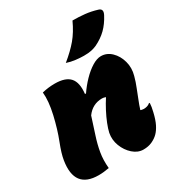

<svg xmlns="http://www.w3.org/2000/svg" viewBox="-199 -941 997 1074"><g transform="rotate(-30 299.0 -404.0)"><path d="M85 -550Q105 -555 125.5 -557.5Q146 -560 167 -560Q236 -560 264.5 -527.5Q293 -495 285 -426L291 -424Q316 -461 347 -493Q378 -525 409.5 -544.5Q441 -564 467 -564Q505 -564 534 -536Q563 -508 575 -464.5Q587 -421 574 -375Q565 -341 551.5 -308Q538 -275 530 -253Q524 -239 517.5 -220.5Q511 -202 508 -192Q511 -191 516.5 -189.5Q522 -188 529 -188Q539 -188 550 -191Q561 -194 568 -201H574Q573 -177 565 -145Q555 -102 541.5 -75Q528 -48 511 -31Q494 -14 469.5 -3Q445 8 414 8Q378 8 347.5 -19Q317 -46 301.5 -86.5Q286 -127 294 -169Q299 -192 311.5 -223.5Q324 -255 341.5 -288.5Q359 -322 378 -351Q366 -356 355 -356Q293 -356 255 -304Q236 -244 220 -195.5Q204 -147 196 -100.5Q188 -54 193 0Q158 7 125 7Q-30 7 -3 -162Q3 -202 28 -265.5Q53 -329 72 -411Q91 -494 85 -550ZM430 -816Q471 -816 509 -812Q547 -808 586 -796Q616 -787 598 -753Q575 -709 544.5 -679Q514 -649 470 -628Q454 -621 435.5 -617Q417 -613 387 -613Q365 -613 335 -616.5Q305 -620 279 -629Q333 -673 367.5 -714Q402 -755 430 -816Z"/></g></svg>

Font: Recursive Mn Csl St XBk
Style: Italic
Weight: 1000
Italic angle: -15°
Monospace: yes
Version: Version 1.079;hotconv 1.0.112;makeotfexe 2.5.65598; ttfautoh